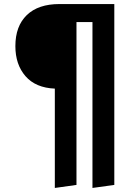

<svg xmlns="http://www.w3.org/2000/svg" viewBox="-20 -711 681 949"><path d="M545 -691V203L437 218V-602H358V203L251 218V-273Q156 -277 106 -334.5Q56 -392 56 -483Q56 -582 112.5 -636.5Q169 -691 274 -691Z"/></svg>

Font: Fira Sans Extra Condensed Medium
Style: Regular
Weight: 500
Width: 1
Designer: Carrois Corporate & Edenspiekermann AG
Foundry: Carrois Corporate GbR & Edenspiekermann AG
Version: Version 4.203